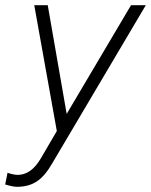

<svg xmlns="http://www.w3.org/2000/svg" viewBox="-60 -501 582 740"><path d="M6 219Q-2 219 -12.5 217Q-23 215 -40 210L-31 165Q-19 169 -9 171Q1 173 8 173Q34 173 56 157.5Q78 142 97 110L159 4L72 -481H124L197 -62L445 -481H502L141 129Q113 178 81.5 198.5Q50 219 6 219Z"/></svg>

Font: Red Hat Text VF
Style: Italic
Weight: 300
Italic angle: -12°
Designer: Pentagram, MCKL
Foundry: Pentagram, MCKL
Version: Version 1.023